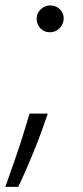

<svg xmlns="http://www.w3.org/2000/svg" viewBox="-22 -529 315 726"><path d="M158.7 -99.4 145.2 -61.4Q132.5 -23.1 114 23.1Q95.5 69.2 77.4 110.8Q59.3 152.3 46.9 177.6H-1.8Q10.7 141.3 33.6 76.9Q56.5 12.4 77.8 -59.7L89.8 -99.4ZM166.5 -407Q144.9 -407 130.7 -421.9Q116.5 -436.8 116.5 -458.1Q116.5 -479.4 132.1 -494Q147.7 -508.5 168.7 -508.5Q189.6 -508.5 204.5 -493.8Q219.5 -479 218.8 -458.1Q218 -436.8 202.8 -421.9Q187.5 -407 166.5 -407Z"/></svg>

Font: Inter Light  BETA
Style: Italic
Weight: 300
Italic angle: 9.39999°
Designer: Rasmus Andersson
Foundry: rsms
Version: Version 3.011;git-f93a4a705